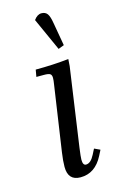

<svg xmlns="http://www.w3.org/2000/svg" viewBox="-104 -688 452 740"><g transform="rotate(-15 121.5 -318.0)"><path d="M58.1 -411.1 63 -439Q131.8 -439 194.8 -445.8L192.9 -418L147.9 -104Q143.1 -68.8 143.1 -58.1Q143.1 -35.2 155.8 -35.2Q174.8 -35.2 189.9 -64.9L201.2 -86.9L224.1 -76.2L212.9 -54.2Q181.6 6.8 123 6.8Q73.2 6.8 73.2 -47.9Q73.2 -71.8 78.1 -105L116.2 -363.8Q119.1 -380.9 119.1 -391.1Q119.1 -402.8 112.8 -407Q106.4 -411.1 88.9 -411.1ZM109.9 -624Q123.5 -643.1 140.1 -643.1Q155.8 -643.1 163.6 -632.3Q171.4 -621.6 175.8 -594.2L191.9 -502L168.9 -493.2Z"/></g></svg>

Font: Dihjauti
Style: Italic
Weight: 400
Italic angle: -9°
Designer: T. Christopher White
Version: Version 3.0.0